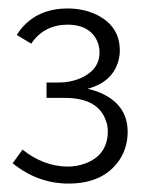

<svg xmlns="http://www.w3.org/2000/svg" viewBox="-20 -687 355 453"><path d="M141.6 -253.9Q221.7 -253.9 259.8 -306.6Q281.2 -336.9 281.2 -376Q281.2 -437.5 221.7 -465.8Q205.1 -473.6 186.5 -477.5Q246.1 -493.2 259.8 -544.9Q262.7 -556.6 262.7 -567.4Q262.7 -628.9 201.2 -655.3Q172.9 -667 139.6 -667Q65.4 -667 25.4 -613.3Q22.5 -608.4 19.5 -604.5L53.7 -584Q83 -627.9 138.7 -628.9Q189.5 -628.9 208 -592.8Q214.8 -579.1 214.8 -563.5Q214.8 -522.5 170.9 -502.9Q146.5 -492.2 116.2 -492.2H89.8V-456.1H131.8Q210.9 -456.1 229.5 -403.3Q234.4 -390.6 234.4 -377.9Q234.4 -320.3 179.7 -300.8Q160.2 -293.9 138.7 -293.9Q82 -294.9 33.2 -334L9.8 -301.8Q69.3 -253.9 141.6 -253.9Z"/></svg>

Font: Yaldevi Colombo Light
Style: Regular
Weight: 300
Designer: Sol Matas, Denzil Rajitha, Kosala Senevirathne and Pathum Egodawatta
Foundry: Mooniak
Version: Version 1.020 ; ttfautohint (v1.6)